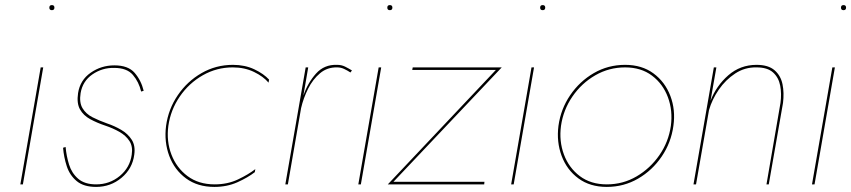

<svg xmlns="http://www.w3.org/2000/svg" viewBox="-20 -725 3347 755"><path d="M174 -695Q174 -685 184 -685Q194 -685 194 -695Q194 -705 184 -705Q174 -705 174 -695ZM140 -460 60 0H70L150 -460Z M238 -147 228 -144Q231 -107 242.5 -71.5Q254 -36 281.5 -13Q309 10 358 10Q415 10 458 -26Q501 -62 508 -117Q513 -152 498 -175.5Q483 -199 456.5 -214.5Q430 -230 400 -240Q369 -251 343.5 -264Q318 -277 304.5 -299.5Q291 -322 297 -359Q305 -406 343.5 -432.5Q382 -459 429 -458Q479 -458 502.5 -430.5Q526 -403 535 -365L545 -368Q535 -409 509.5 -438.5Q484 -468 430 -468Q378 -468 336.5 -439Q295 -410 287 -359Q281 -319 294.5 -295Q308 -271 334.5 -256.5Q361 -242 394 -231Q424 -221 449.5 -206.5Q475 -192 489 -170.5Q503 -149 498 -117Q491 -66 451 -33Q411 0 358 0Q313 0 287.5 -22Q262 -44 251.5 -78Q241 -112 238 -147Z M642 -230Q651 -293 687 -345.5Q723 -398 777.5 -429Q832 -460 895 -460Q942 -460 979 -442Q1016 -424 1036 -400L1038 -412Q1017 -435 980 -452.5Q943 -470 896 -470Q829 -470 772.5 -437.5Q716 -405 679 -350.5Q642 -296 633 -230Q625 -167 645.5 -112Q666 -57 711.5 -23.5Q757 10 823 10Q873 10 914 -8.5Q955 -27 982 -48L984 -60Q957 -39 916 -19.5Q875 0 824 0Q761 0 717.5 -32.5Q674 -65 654 -117.5Q634 -170 642 -230Z M1358 -440 1364 -448Q1351 -456 1337 -463Q1323 -470 1306 -470Q1255 -472 1222.5 -435.5Q1190 -399 1173 -349L1192 -460H1182L1102 0H1112L1164 -300Q1173 -339 1191.5 -376Q1210 -413 1238.5 -437Q1267 -461 1306 -460Q1320 -460 1333 -454Q1346 -448 1358 -440Z M1503 -695Q1503 -685 1513 -685Q1523 -685 1523 -695Q1523 -705 1513 -705Q1503 -705 1503 -695ZM1469 -460 1389 0H1399L1479 -460Z M1930 -450 1505 0H1884L1885 -10H1527L1953 -460H1603L1601 -450Z M2104 -695Q2104 -685 2114 -685Q2124 -685 2124 -695Q2124 -705 2114 -705Q2104 -705 2104 -695ZM2070 -460 1990 0H2000L2080 -460Z M2176 -230Q2168 -167 2188.5 -112Q2209 -57 2254.5 -23.5Q2300 10 2366 10Q2433 10 2489 -22.5Q2545 -55 2582 -109.5Q2619 -164 2628 -230Q2637 -293 2616 -348Q2595 -403 2549.5 -436.5Q2504 -470 2438 -470Q2371 -470 2315 -437.5Q2259 -405 2222 -350.5Q2185 -296 2176 -230ZM2186 -230Q2195 -293 2231 -345.5Q2267 -398 2321 -429Q2375 -460 2438 -460Q2501 -460 2544 -427.5Q2587 -395 2606.5 -342.5Q2626 -290 2618 -230Q2609 -167 2573 -115Q2537 -63 2483.5 -31.5Q2430 0 2366 0Q2303 0 2260 -32.5Q2217 -65 2197.5 -117.5Q2178 -170 2186 -230Z M3049 -320 2994 0H3003L3059 -320Q3064 -360 3057 -394Q3050 -428 3025.5 -449Q3001 -470 2955 -470Q2891 -470 2844 -429Q2797 -388 2774 -329L2797 -460H2787L2707 0H2717L2768 -292Q2780 -334 2806.5 -372.5Q2833 -411 2871 -436Q2909 -461 2955 -460Q2998 -460 3020 -440Q3042 -420 3048 -388Q3054 -356 3049 -320Z M3287 -695Q3287 -685 3297 -685Q3307 -685 3307 -695Q3307 -705 3297 -705Q3287 -705 3287 -695ZM3253 -460 3173 0H3183L3263 -460Z"/></svg>

Font: Jost* 200 Hairline Italic
Style: Italic
Weight: 100
Italic angle: -10°
Version: Version 3.200; ttfautohint (v0.97) -l 8 -r 50 -G 200 -x 14 -